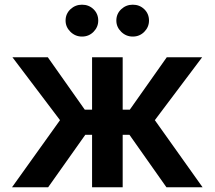

<svg xmlns="http://www.w3.org/2000/svg" viewBox="-20 -786 901 806"><path d="M30.5 0 231.9 -281.6 32.3 -545.5H180.8L335.9 -325.6H366.5V-545.5H495V-325.6H524.9L680 -545.5H828.5L630 -281.6L830.3 0H678.6L523.4 -220.2H495V0H366.5V-220.2H338.1L182.2 0ZM324.2 -632.5Q296.2 -632.5 275.7 -652.5Q255.3 -672.6 255.3 -699.6Q255.3 -728 275.7 -747.2Q296.2 -766.3 324.2 -766.3Q353 -766.3 372.7 -747.2Q392.4 -728 392.4 -699.6Q392.4 -672.6 372.7 -652.5Q353 -632.5 324.2 -632.5ZM537.3 -632.5Q509.2 -632.5 488.8 -652.5Q468.4 -672.6 468.4 -699.6Q468.4 -728 488.8 -747.2Q509.2 -766.3 537.3 -766.3Q566.1 -766.3 585.8 -747.2Q605.5 -728 605.5 -699.6Q605.5 -672.6 585.8 -652.5Q566.1 -632.5 537.3 -632.5Z"/></svg>

Font: Inter UI Semi Bold
Style: Regular
Weight: 600
Designer: Rasmus Andersson
Foundry: rsms
Version: 3.2;8d6f07862